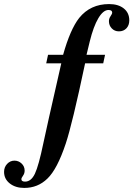

<svg xmlns="http://www.w3.org/2000/svg" viewBox="-189 -718 655 943"><path d="M47 -449H121Q156 -574 200 -630Q255 -698 347 -698Q392 -698 419 -676.5Q446 -655 446 -618Q446 -594 432 -579Q418 -564 395 -564Q374 -564 360 -578.5Q346 -593 346 -614Q346 -627 354 -638.5Q362 -650 362 -656Q362 -669 344 -669Q318 -669 294 -628.5Q270 -588 252 -515L236 -449H327L318 -407H229Q166 -109 134 -13Q92 113 44 159Q-3 205 -70 205Q-113 205 -141 183Q-169 161 -169 126Q-169 103 -154 87Q-139 71 -118 71Q-98 71 -83 85Q-68 99 -68 120Q-68 134 -76 145Q-84 156 -84 162Q-84 174 -66 174Q-36 174 -17.5 135Q1 96 24 -15Q35 -69 112 -407H38Z"/></svg>

Font: STIX MathJax Main
Style: Bold Italic
Weight: 700
Italic angle: -16.33°
Designer: MicroPress Inc., with final additions and corrections provided by Coen Hoffman, Elsevier (retired)
Version: Version 1.1.1